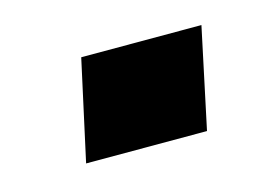

<svg xmlns="http://www.w3.org/2000/svg" viewBox="-38 -435 386 270"><g transform="rotate(-15 155.0 -300.0)"><path d="M61 -227 93 -373H268L237 -227Z"/></g></svg>

Font: Saira SemiExpanded
Style: Bold Italic
Weight: 700
Width: 6
Italic angle: -12°
Designer: Hector Gatti with collaboration of the Omnibus-Type team
Foundry: Omnibus-Type
Version: Version 1.101